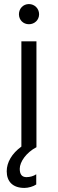

<svg xmlns="http://www.w3.org/2000/svg" viewBox="-20 -723 284 943"><path d="M122 -604C150 -604 172 -625 172 -653C172 -681 150 -703 122 -703C94 -703 73 -681 73 -653C73 -625 94 -604 122 -604ZM100 200C119 200 144 193 158 183V133C145 142 127 147 110 147C89 147 77 135 77 106C77 72 109 26 159 0V-520H85V-3C38 31 13 75 13 118C13 168 42 200 100 200Z"/></svg>

Font: Fixel Text Regular
Style: Regular
Weight: 400
Width: 4
Designer: AlfaBravo + MacPaw
Foundry: Kyrylo Tkachov, Marchela Mozhyna, Serhii Makarenko, Maria Weinstein, Zakhar Kryvoshyya
Version: Version 1.211